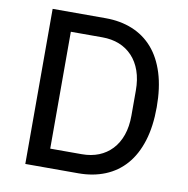

<svg xmlns="http://www.w3.org/2000/svg" viewBox="-79 -775 833 851"><g transform="rotate(10 338.0 -349.0)"><path d="M90 -698H329Q395 -698 449 -676Q503 -654 541 -610.5Q579 -567 599.5 -501.5Q620 -436 620 -349Q620 -262 599.5 -196.5Q579 -131 541 -87.5Q503 -44 449 -22Q395 0 329 0H90ZM329 -86Q371 -86 405 -99.5Q439 -113 464 -139.5Q489 -166 502.5 -204.5Q516 -243 516 -293V-405Q516 -455 502.5 -493.5Q489 -532 464 -558.5Q439 -585 405 -598.5Q371 -612 329 -612H187V-86Z"/></g></svg>

Font: IBM Plex Sans Thai Looped Text
Style: Regular
Weight: 450
Designer: Mike Abbink, Paul van der Laan, Pieter van Rosmalen, Ben Mitchell, Mark Frömberg
Foundry: Bold Monday
Version: Version 1.1